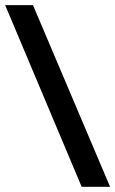

<svg xmlns="http://www.w3.org/2000/svg" viewBox="-20 -719 447 745"><path d="M107.9 -699.2 407.2 5.9H296.9L0 -699.2Z"/></svg>

Font: Abyssinica SIL
Style: Regular
Weight: 400
Designer: Victor Gaultney and Lorna Evans
Foundry: SIL International
Version: Version 2.100